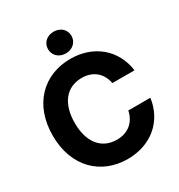

<svg xmlns="http://www.w3.org/2000/svg" viewBox="-218 -1092 1163 1248"><g transform="rotate(-30 363.5 -468.0)"><path d="M375.5 11.7C550.3 11.7 678.2 -95.2 700.7 -260.3H535.2C518.1 -179.2 460 -132.3 377.9 -132.3C260.7 -132.3 192.9 -220.7 192.9 -363.3C192.9 -506.3 260.7 -595.2 377.9 -595.2C460.4 -595.2 519 -547.9 534.7 -466.3H700.7C678.2 -631.3 550.3 -739.3 375.5 -739.3C175.8 -739.3 27.8 -598.6 27.8 -363.3C27.8 -129.9 175.8 11.7 375.5 11.7ZM370.1 -784.2C420.9 -784.2 458 -818.8 458 -865.7C458 -912.6 420.9 -946.8 370.1 -946.8C318.8 -946.8 282.2 -912.6 282.2 -865.7C282.2 -818.8 318.8 -784.2 370.1 -784.2Z"/></g></svg>

Font: Raveo Display
Style: Bold
Weight: 700
Designer: Jakub Foglar, Rasmus Andersson (Inter)
Foundry: Jakubfoglar.com
Version: Version 1.100;Glyphs 3.2.3 (3260)